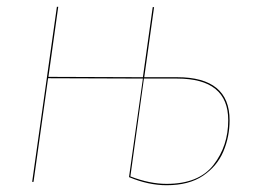

<svg xmlns="http://www.w3.org/2000/svg" viewBox="-20 -538 759 567"><path d="M658 -183Q658 -134 639.5 -90.5Q621 -47 579.5 -19Q538 9 472 9Q418 9 361 -15L402 -306L122 -307L79 -1H75L148 -518H152L123 -311L402 -310L431 -517H435L406 -310H503Q658 -310 658 -183ZM654 -183Q654 -306 503 -306H405L365 -17Q422 5 472 5Q567 5 610.5 -51Q654 -107 654 -183Z"/></svg>

Font: Fira Sans Condensed Four
Style: Italic
Weight: 100
Width: 3
Italic angle: -8°
Designer: bBox Type GmbH & Carrois Corporate GbR & Edenspiekermann AG
Foundry: bBox Type GmbH & Carrois Corporate GbR & Edenspiekermann AG
Version: Version 4.301